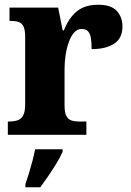

<svg xmlns="http://www.w3.org/2000/svg" viewBox="-20 -568 550 809"><path d="M13 0V-56H17Q39 -56 54 -61Q69 -66 77.5 -81.5Q86 -97 86 -128V-412Q86 -442 79 -456.5Q72 -471 58 -475.5Q44 -480 24 -480H20V-536H225L244 -440H249Q264 -477 284 -501Q304 -525 330.5 -536.5Q357 -548 394 -548Q448 -548 472 -522Q496 -496 496 -456Q496 -407 461 -384Q426 -361 366 -361Q366 -389 363 -407.5Q360 -426 351 -436Q342 -446 324 -446Q306 -446 292.5 -431Q279 -416 270 -391Q261 -366 256.5 -336Q252 -306 252 -276V-123Q252 -94 259.5 -79.5Q267 -65 281 -60.5Q295 -56 312 -56H344V0ZM87 208Q94 188 102 162Q110 136 117 109Q124 82 128 61H244V71Q235 92 219 118.5Q203 145 184.5 172Q166 199 150 221H87Z"/></svg>

Font: Noto Serif Khmer SemiCondensed ExtraBold
Style: Regular
Weight: 800
Width: 4
Designer: Danh Hong and the Monotype Design Team
Foundry: Monotype Imaging Inc.
Version: Version 2.004